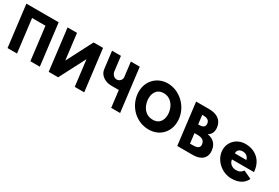

<svg xmlns="http://www.w3.org/2000/svg" viewBox="57 -1764 4082 2811"><g transform="rotate(30 2098.0 -358.0)"><path d="M166 -561.9H392.1L460.9 -0.9H620.7L534.6 -702.1H374.8H148.7H-11.1L75 -0.9H234.8Z M1157.7 -436.1H1156L930.6 -0.9H770.8L684.7 -702.1H844.5L898 -266.9H899.7L1125 -702.1H1284.8L1370.9 -0.9H1211.1Z M1887.7 -732.5H1737.3L1767.6 -486C1772.9 -442.7 1733.8 -401 1688.7 -401C1640.3 -401 1605.4 -442.7 1600.1 -486L1569.8 -732.5H1419.4L1454.7 -445.2C1469.6 -323.7 1585.8 -283.7 1665.7 -283.7H1792.4L1827 -1.5H1977.5Z M2059.6 -363.9C2084.8 -159.1 2250.5 -0.1 2457.9 -0.1C2659.4 -0.1 2791.1 -159.1 2766 -363.9C2740.8 -568.8 2563.3 -726.9 2368.7 -726.9C2175.7 -726.9 2034.5 -568.8 2059.6 -363.9ZM2232.2 -363.9C2219.4 -468.5 2264.3 -573 2387.6 -573C2511.7 -573 2580.6 -468.5 2593.4 -363.9C2606.3 -259.4 2566.4 -154.8 2438.9 -154.8C2308 -154.8 2245 -259.4 2232.2 -363.9Z M2857.4 -703.1 2943.5 -1.9H3209.5C3354.9 -1.9 3429.2 -81.8 3415 -197.4C3401.2 -310.4 3333.2 -358.9 3243.7 -374.2C3299.5 -404.8 3320.7 -460 3312.8 -524.6C3296.4 -658.1 3195.7 -703.1 3075 -703.1ZM3050.9 -428.6 3032.3 -579.9H3045.1C3114.8 -579.9 3153.9 -558.6 3160.1 -508.5C3167.3 -449.8 3132.5 -428.6 3063.7 -428.6ZM3088.2 -125.1 3067.8 -290.9H3118C3193.6 -290.9 3238.1 -267.9 3246 -203.3C3252.8 -148.1 3214 -125.1 3138.3 -125.1Z M4107 -232C4107.3 -238 4105.9 -249 4105.1 -256C4083 -436 3952.7 -528 3796.7 -528C3641.7 -528 3529.6 -406 3548.1 -256C3566.4 -107 3708.3 15 3863.3 15C3977.3 15 4066.8 -22 4112.9 -119L3977 -183C3939.7 -137 3916 -126 3859 -126C3814 -126 3744.7 -153 3735 -232ZM3728 -330C3725.2 -377 3754.8 -413 3815.8 -413C3867.8 -413 3908.4 -384 3923 -330Z"/></g></svg>

Font: Hussar
Style: BdOpOblOne
Weight: 700
Foundry: Cannot Into Space Fonts
Version: Version 2.00